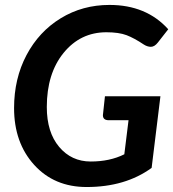

<svg xmlns="http://www.w3.org/2000/svg" viewBox="-20 -751 703 779"><path d="M421.4 -263.2Q397.5 -263.2 397.5 -283.7L405.8 -360.4H630.9L595.2 -69.8Q488.3 7.8 331.5 7.8Q200.2 7.8 118.7 -82Q37.1 -171.9 37.1 -312.5Q37.1 -432.1 87.6 -527.6Q138.2 -623 226.6 -677Q314.9 -731 424.3 -731Q573.7 -731 662.6 -632.3L620.6 -578.6Q606.9 -561 591.8 -561Q577.1 -561.5 563.5 -570.3Q524.9 -596.2 493.7 -608.2Q462.4 -620.1 411.6 -620.1Q306.2 -620.1 238 -536.4Q169.9 -452.6 169.9 -316.9Q169.9 -214.4 220 -155Q270 -95.7 348.1 -95.7Q425.8 -95.7 484.4 -125L501.5 -263.2Z"/></svg>

Font: Lato-BoldItalic
Style: Bold Italic
Weight: 700
Italic angle: -7°
Designer: Lukasz Dziedzic
Foundry: tyPoland Lukasz Dziedzic
Version: Version 1.104; Western+Polish opensource